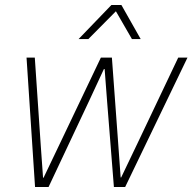

<svg xmlns="http://www.w3.org/2000/svg" viewBox="-20 -747 769 767"><path d="M120 0 86 -517H119L143 -163L152 -37H154L219 -173L383 -517H427L451 -190L462 -38H464L530 -176L692 -517H729L480 0H435L408 -340L398 -471H395L336 -344L174 0ZM294 -591 425 -727H465L542 -591H507L443 -702L333 -591Z"/></svg>

Font: Mona Sans ExtraLight
Style: Italic
Weight: 200
Italic angle: -11.6951°
Designer: Deni Anggara
Foundry: GitHub
Version: Version 2.000